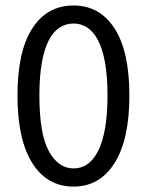

<svg xmlns="http://www.w3.org/2000/svg" viewBox="-20 -670 537 702"><path d="M249 12.2Q151.9 12.2 97.9 -74Q43.9 -160.2 43.9 -320.8Q43.9 -481.9 97.9 -565.9Q151.9 -649.9 249 -649.9Q344.7 -649.9 398.9 -565.9Q453.1 -481.9 453.1 -320.8Q453.1 -160.2 398.9 -74Q344.7 12.2 249 12.2ZM249 -54.2Q276.9 -54.2 299.3 -69.6Q321.8 -85 338.4 -117.4Q355 -149.9 364 -200.4Q373 -251 373 -320.8Q373 -391.1 364 -441.2Q355 -491.2 338.4 -522.7Q321.8 -554.2 299.3 -569.1Q276.9 -584 249 -584Q220.7 -584 197.8 -569.1Q174.8 -554.2 158.4 -522.7Q142.1 -491.2 133.1 -441.2Q124 -391.1 124 -320.8Q124 -181.2 158.4 -117.7Q192.9 -54.2 249 -54.2Z"/></svg>

Font: Pyidaungsu ZawDecode
Style: Regular
Weight: 400
Designer: Sun Tun
Foundry: Your Own Font Foundry
Version: Version 2.50